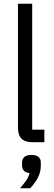

<svg xmlns="http://www.w3.org/2000/svg" viewBox="-20 -760 287 1026"><path d="M217 0H154Q114 0 95 -19Q76 -38 76 -78V-740H152V-67H217ZM148 68Q173 68 185.5 78.5Q198 89 198 108V126Q198 161 181 192Q164 223 141 246H87Q107 223 119.5 205.5Q132 188 138 165Q118 163 108 152.5Q98 142 98 126V108Q98 89 110.5 78.5Q123 68 148 68Z"/></svg>

Font: IBM Plex Sans Condensed
Style: Regular
Weight: 400
Width: 3
Designer: Mike Abbink, Paul van der Laan, Pieter van Rosmalen
Foundry: Bold Monday
Version: Version 3.201